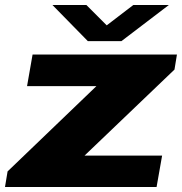

<svg xmlns="http://www.w3.org/2000/svg" viewBox="-38 -745 725 765"><path d="M634.8 -725.1 445.8 -581.1H312L170.9 -725.1H306.2L387.2 -644L493.2 -725.1ZM-18.1 0 -7.8 -62 346.2 -401.9H69.8L91.8 -527.8H667L657.2 -467.8L298.8 -125H607.9L585.9 0Z"/></svg>

Font: Archivo Expanded ExtraBold
Style: Italic
Weight: 800
Width: 7
Italic angle: -10°
Designer: Hector Gatti
Foundry: Omnibus-Type
Version: Version 2.001